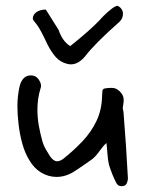

<svg xmlns="http://www.w3.org/2000/svg" viewBox="-20 -642 491 662"><path d="M399 0Q386 0 380 -13Q373 -27 367 -42Q361 -57 356 -73Q352 -89 350.5 -111Q349 -133 347 -149Q335 -138 323 -121Q311 -104 299 -94Q267 -71 237 -51.5Q207 -32 175 -32Q147 -32 122 -47Q97 -62 81 -90Q66 -114 57 -146.5Q48 -179 44 -213.5Q40 -248 40 -276Q40 -293 42 -311Q44 -329 48 -346Q58 -382 86 -382Q105 -382 115 -365.5Q125 -349 120 -338Q114 -319 111.5 -300.5Q109 -282 109 -264Q109 -236 114 -208Q119 -180 127 -152Q131 -139 138 -127Q145 -115 152 -104Q164 -86 177 -86Q187 -86 199 -95Q234 -123 264 -154.5Q294 -186 312.5 -224.5Q331 -263 332 -311Q333 -319 333 -327Q333 -335 341 -337Q352 -339 363.5 -339Q375 -339 382 -335Q394 -328 401 -317Q408 -306 406 -289Q404 -276 403.5 -271.5Q403 -267 404 -264.5Q405 -262 406 -253Q415 -142 421 -28Q421 -18 416.5 -9Q412 0 399 0ZM211 -422Q188 -428 173 -444.5Q158 -461 144 -488Q119 -542 107 -557Q93 -574 93 -577Q93 -591 105.5 -600Q118 -609 138 -609L182 -539Q195 -500 222 -483Q290 -537 324 -573Q327 -577 338.5 -588.5Q350 -600 364 -611Q378 -622 386 -622Q404 -612 404 -594Q404 -578 391 -566Q305 -490 272 -446Q243 -413 211 -422Z"/></svg>

Font: Mynerve
Style: Regular
Weight: 400
Designer: Carolina Short
Foundry: Carolina Short
Version: Version 1.000; ttfautohint (v1.8.4.7-5d5b)